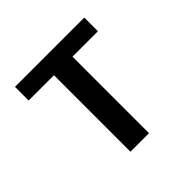

<svg xmlns="http://www.w3.org/2000/svg" viewBox="-172 -877 1054 1054"><g transform="rotate(-45 355.0 -350.0)"><path d="M614 -700V-594H416.5V0H272.5V-594H76V-700Z"/></g></svg>

Font: League Mono SemiBold
Style: Regular
Weight: 600
Width: 6
Designer: Tyler Finck
Foundry: The League of Moveable Type / Tyler Finck
Version: Version 2.300;RELEASE